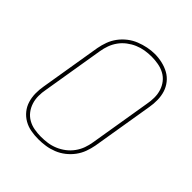

<svg xmlns="http://www.w3.org/2000/svg" viewBox="-207 -876 1014 1014"><g transform="rotate(45 300.0 -369.0)"><path d="M246 8Q217 8 189.5 3Q162 -2 138.5 -15.5Q115 -29 98 -50Q81 -71 73 -97Q65 -123 64.5 -151.5Q64 -180 69 -208L126 -553Q131 -580 140.5 -606Q150 -632 167 -655Q184 -678 207 -696Q230 -714 256.5 -724.5Q283 -735 310 -740.5Q337 -746 363 -746Q391 -746 419 -739.5Q447 -733 470.5 -720Q494 -707 511 -685.5Q528 -664 536 -638.5Q544 -613 544.5 -584Q545 -555 540 -527L483 -182Q478 -155 468.5 -129Q459 -103 442 -80Q425 -57 402 -39Q379 -21 352.5 -10.5Q326 0 299 4Q272 8 246 8ZM246 -11Q271 -11 295.5 -14.5Q320 -18 344 -28Q368 -38 389 -54Q410 -70 425.5 -91.5Q441 -113 449.5 -136.5Q458 -160 462 -185L519 -530Q524 -555 524 -581Q524 -607 516.5 -630.5Q509 -654 494 -673Q479 -692 457.5 -703.5Q436 -715 411 -719.5Q386 -724 361 -724Q336 -724 311.5 -720Q287 -716 263.5 -706Q240 -696 219 -680Q198 -664 183 -643Q168 -622 159.5 -598.5Q151 -575 147 -550L90 -205Q85 -180 85 -154.5Q85 -129 92.5 -105.5Q100 -82 114.5 -63Q129 -44 150 -32Q171 -20 196 -15.5Q221 -11 246 -11Z"/></g></svg>

Font: Iosevka Curly Thin Extended
Style: Italic
Weight: 100
Width: 7
Italic angle: -9°
Monospace: yes
Designer: Belleve Invis
Foundry: Belleve Invis
Version: Version 11.1.0; ttfautohint (v1.8.3)